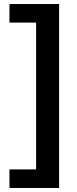

<svg xmlns="http://www.w3.org/2000/svg" viewBox="-20 -772 382 952"><path d="M27 160V68H159V-660H27V-752H273V160Z"/></svg>

Font: TikTok Sans 24pt SemiBold
Style: Regular
Weight: 600
Version: Version 4.000